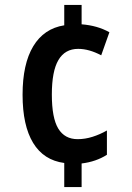

<svg xmlns="http://www.w3.org/2000/svg" viewBox="-20 -744 531 774"><path d="M309 -646Q373 -641 421 -614L388 -521Q339 -547 295 -547Q242 -547 215.5 -502Q189 -457 189 -363Q189 -268 215 -225.5Q241 -183 293 -183Q323 -183 353 -192.5Q383 -202 411 -218V-120Q367 -92 309 -85V10H239V-87Q156 -98 113.5 -168Q71 -238 71 -362Q71 -486 114 -557.5Q157 -629 239 -642V-724H309Z"/></svg>

Font: Noto Sans Khmer UI Condensed SemiBold
Style: Regular
Weight: 600
Width: 3
Designer: Danh Hong and the Monotype Design Team
Foundry: Monotype Imaging Inc.
Version: Version 2.002; ttfautohint (v1.8.4.7-5d5b)